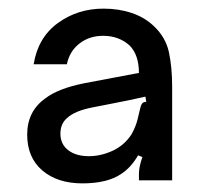

<svg xmlns="http://www.w3.org/2000/svg" viewBox="-20 -794 479 445"><path d="M43 -482Q43 -536 85 -566Q115 -589 175 -601L302 -625Q302 -666 281 -688Q256 -711 219 -711Q187 -711 164 -693Q141 -675 135 -645H58Q68 -707 114 -740.5Q160 -774 220 -774Q255 -774 285 -764Q315 -754 336 -734Q364 -708 371.5 -673Q379 -638 379 -593V-376H302V-391Q302 -407 310 -430L300 -434Q284 -406 261 -391Q229 -369 171 -369Q113 -369 78 -399Q43 -429 43 -482ZM242 -445Q269 -458 285 -483Q295 -501 299 -518Q303 -535 304 -539Q306 -549 309 -553.5Q312 -558 319 -558L317 -570Q277 -561 235 -553L194 -545Q153 -537 135 -520Q120 -507 120 -484Q120 -460 138 -446Q156 -432 186 -432Q214 -432 242 -445Z"/></svg>

Font: Open Sauce Sans Medium
Style: Regular
Weight: 500
Designer: Alfredo Marco Pradil
Foundry: Creative Sauce Fz LLC
Version: Version 1.477